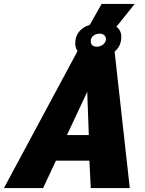

<svg xmlns="http://www.w3.org/2000/svg" viewBox="-81 -955 737 975"><path d="M301 -734Q301 -770 320.5 -794Q340 -818 375 -829L435 -935H603L510 -819Q535 -801 535 -768Q535 -721 501 -693L578 0H380L373 -139H203L138 0H-61L313 -696Q301 -712 301 -734ZM425 -784Q406 -784 393 -773.5Q380 -763 380 -746Q380 -718 411 -718Q429 -718 443 -729.5Q457 -741 457 -757Q457 -769 448 -776.5Q439 -784 425 -784ZM370 -269 362 -489 259 -269Z"/></svg>

Font: Raleway Black
Style: Italic
Weight: 900
Italic angle: -12°
Designer: Matt McInerney, Pablo Impallari, Rodrigo Fuenzalida
Foundry: Matt McInerney, Pablo Impallari, Rodrigo Fuenzalida
Version: Version 4.101;RELEASE